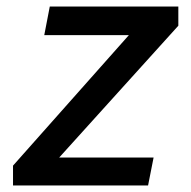

<svg xmlns="http://www.w3.org/2000/svg" viewBox="-20 -570 588 590"><path d="M116 -462H376L20 -61V0H435L452 -86H162L528 -491V-550H133Z"/></svg>

Font: Cambay Devanagari
Style: Bold Italic
Weight: 700
Designer: Pooja Saxena
Foundry: Pooja Saxena
Version: Version 1.005;PS 001.005;hotconv 1.0.70;makeotf.lib2.5.58329